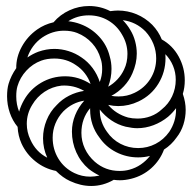

<svg xmlns="http://www.w3.org/2000/svg" viewBox="-20 -606 640 638"><path d="M311.5 -242V-241Q311.5 -201 335.5 -168Q353 -142.5 380.2 -128.2Q407.5 -114 439 -114Q470 -114 497 -128Q524 -142 542.5 -168Q565 -202 565 -242V-246.5Q554 -231.5 538.5 -218Q516.5 -200 490 -190Q463.5 -180 436 -180Q420 -180 397.5 -185Q371.5 -191.5 349.8 -206.2Q328 -221 311.5 -242ZM166 -38Q128 -45.5 97.8 -69.8Q67.5 -94 51.5 -129Q40 -154.5 38.5 -184.5Q21.5 -205 12.5 -231.5Q3.5 -258 3.5 -286Q3.5 -310.5 8.5 -327.5Q16.5 -354.5 34 -379.5Q33.5 -416.5 52.5 -451Q71.5 -485.5 103.5 -508Q127.5 -525 158 -532Q179.5 -557.5 210.8 -571.8Q242 -586 276 -586Q313.5 -586 346.5 -569Q362.5 -571 372 -571Q404 -571 433.5 -558.8Q463 -546.5 486 -523.5Q507 -501.5 517.5 -475Q553.5 -455 573.8 -418Q594 -381 594 -339Q594 -315 587.5 -294Q597 -266.5 597 -241Q597 -216 589.5 -192.2Q582 -168.5 567 -149.5Q550 -125 525 -109Q511.5 -73 482.8 -47.2Q454 -21.5 416 -12Q396 -7 378 -7Q368 -7 358 -8.5Q322.5 12 283 12Q248 12 212.5 -4.5Q188.5 -15.5 166 -38ZM310 -149.5Q295 -169 287.2 -192.5Q279.5 -216 279.5 -241V-246.5Q250.5 -212 250.5 -164.5Q250.5 -137 262 -112.2Q273.5 -87.5 295 -68.5Q330 -38 377 -38Q395.5 -38 409.5 -42Q430.5 -47.5 448 -59.5Q465.5 -71.5 478.5 -88Q460 -83 439 -83Q400 -83 365.8 -100.5Q331.5 -118 310 -149.5ZM373 -253.5Q357 -253.5 339.5 -257.5Q365 -227 405.5 -215.5Q420 -212 437 -212Q460 -212 480.8 -219.8Q501.5 -227.5 517.5 -242.5Q540 -260.5 552 -286.2Q564 -312 564 -341Q564 -365.5 555 -387.2Q546 -409 529.5 -426L530 -413Q530 -366.5 506.2 -327.8Q482.5 -289 440.5 -269Q408 -253.5 373 -253.5ZM43.5 -235Q49 -254.5 59.5 -273Q80 -309.5 116.5 -331Q153 -352.5 196.5 -352.5Q241 -352.5 281 -327Q274.5 -346 262 -362.2Q249.5 -378.5 232.5 -389.5Q201 -411.5 160.5 -411.5Q136 -411.5 117 -404.5Q88.5 -394 67.5 -371.2Q46.5 -348.5 38 -319.5Q34 -306 34 -286Q34 -258.5 43.5 -235ZM81 -142Q99 -101.5 137 -82Q123 -113 123 -146.5Q123 -177.5 134.8 -206.5Q146.5 -235.5 168.5 -257Q186 -276 209.5 -288Q233 -300 259.5 -304Q225 -324 184.5 -321.5Q153.5 -318 128 -301Q102.5 -284 87 -257.5Q69 -228.5 69 -194.5Q69 -167 81 -142ZM107 -434Q134 -443.5 160.5 -443.5Q184.5 -443.5 207.8 -436.2Q231 -429 251 -415Q272 -401 287.8 -379.8Q303.5 -358.5 311.5 -333.5Q319.5 -354 319.5 -376Q319.5 -397.5 314.5 -410.5Q306.5 -440 286 -462.5Q265.5 -485 236.5 -496.5Q217.5 -504 192.5 -504Q154 -504 120.5 -481.5Q103 -469.5 90.2 -452.2Q77.5 -435 71 -415Q88.5 -427 107 -434ZM227 -31Q252 -19 280 -19Q293 -19 310.5 -22.5Q292 -31.5 275 -44.5Q248 -67.5 233.5 -100Q219 -132.5 219 -168.5Q219 -197 229.8 -223.5Q240.5 -250 260 -271.5Q220.5 -265.5 190.5 -236Q173 -217.5 164 -195.2Q155 -173 155 -148.5Q155 -110 174 -78.8Q193 -47.5 227 -31ZM247 -526Q283.5 -512.5 309.5 -484.2Q335.5 -456 344.5 -419Q350.5 -399 350.5 -377Q350.5 -347 339.5 -318Q356.5 -327.5 370.2 -342.2Q384 -357 392.5 -375.5Q403.5 -398 403.5 -427Q403.5 -461 385.5 -491Q368.5 -521 339.5 -538Q310.5 -555 275 -555Q237 -555 207 -535.5Q228.5 -533 247 -526ZM374 -285.5Q402.5 -285.5 427 -297.5Q460.5 -313.5 479.8 -344.2Q499 -375 499 -412Q499 -437 489.8 -460Q480.5 -483 463.5 -501.5Q432 -533.5 388 -539Q402.5 -524.5 413 -506.5Q423.5 -489.5 429 -469Q434.5 -448.5 434.5 -428Q434.5 -395.5 420 -362.5Q410 -339 391.8 -319.5Q373.5 -300 350 -287.5Q360.5 -285.5 374 -285.5Z"/></svg>

Font: JuliaMono Medium
Style: Regular
Weight: 500
Monospace: yes
Designer: cormullion
Foundry: corm
Version: Version 0.054; ttfautohint (v1.8.4)